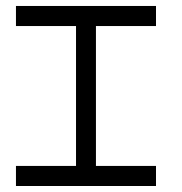

<svg xmlns="http://www.w3.org/2000/svg" viewBox="-20 -620 606 640"><path d="M33.2 -600.1H500V-533.2H299.8V-66.9H500V0H33.2V-66.9H233.4V-533.2H33.2Z"/></svg>

Font: Malkor
Style: Regular
Weight: 400
Version: Version 1.3